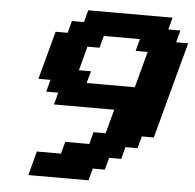

<svg xmlns="http://www.w3.org/2000/svg" viewBox="-58 -934 1005 992"><g transform="rotate(5 444.5 -437.5)"><path d="M125 0H437.5L454.1 -62.5H516.6L533.7 -125H596.2L612.8 -187.5H675.3L691.9 -250H754.4Q776.4 -333.5 821.3 -500Q866.2 -666.5 888.7 -750H826.2L842.8 -812.5H780.3L796.9 -875H359.4L342.8 -812.5H280.3L263.7 -750H201.2Q189.9 -708.5 167.5 -625Q145 -541.5 133.8 -500H196.3L179.7 -437.5H242.2L225.6 -375H538.1Q532.2 -354 521 -312.3Q509.8 -270.5 504.4 -250H441.9L425.3 -187.5H300.3L283.7 -125H158.7Q153.3 -104 142.1 -62.5Q130.9 -21 125 0ZM633.8 -500H383.8L400.9 -562.5H338.4Q344.2 -583.5 355.2 -625Q366.2 -666.5 371.6 -687.5H434.1L451.2 -750H638.7L621.6 -687.5H684.1Z"/></g></svg>

Font: Faithful 32x
Style: SemiboldOblique
Weight: 400
Foundry: Faithful Resource Pack
Version: Version 1.0; January 27, 2023